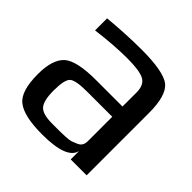

<svg xmlns="http://www.w3.org/2000/svg" viewBox="-138 -613 742 742"><g transform="rotate(45 232.5 -242.0)"><path d="M424 0H337V-46Q325 10 191 10Q90 10 52 -21Q14 -50 14 -144Q14 -224 50 -256Q86 -286 189 -286H334V-363Q334 -403 309 -417Q284 -431 217 -431Q142 -431 51 -419V-485Q150 -494 230 -494Q351 -494 388 -465Q424 -435 424 -342ZM102 -141Q102 -87 119 -67Q136 -47 188 -47H206Q227 -47 234 -47Q241 -47 261 -48Q281 -49 290 -52Q299 -55 311.5 -60.5Q324 -66 329 -75Q334 -84 334 -96V-230H195Q133 -230 117.5 -215Q102 -200 102 -141Z"/></g></svg>

Font: Gamestation Display
Style: Regular
Weight: 400
Designer: Jonas Hecksher
Foundry: Jonas Hecksher, Playtypeª, e-types AS
Version: Version 1.003